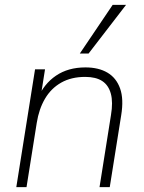

<svg xmlns="http://www.w3.org/2000/svg" viewBox="-20 -769 593 789"><path d="M47 0 124 -484H165L146 -364H135Q160 -424 210 -458Q260 -492 331 -492Q385 -492 421.5 -470.5Q458 -449 473.5 -405.5Q489 -362 478 -295L431 0H389L436 -296Q445 -349 435.5 -384Q426 -419 400 -436Q374 -453 330 -453Q273 -453 231.5 -429.5Q190 -406 165 -363.5Q140 -321 131 -264L89 0ZM308 -549 443 -749H498L344 -549Z"/></svg>

Font: Nunito Sans 12pt ExtraLight 12pt ExtraLight
Style: Italic
Weight: 250
Italic angle: -9°
Version: Version 3.101;gftools[0.9.27]